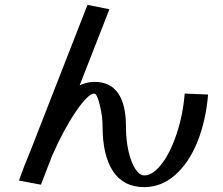

<svg xmlns="http://www.w3.org/2000/svg" viewBox="-20 -744 914 788"><path d="M834 -356 738 -360Q731 -273 705 -195Q679 -117 643 -70.5Q607 -24 572 -24Q553 -24 535.5 -50.5Q518 -77 507.5 -123Q497 -169 497 -225Q497 -314 465 -361Q433 -408 367 -408Q338 -408 307 -394L429 -706L339 -724L105 -125Q81 -68 61 -12L58 -4V-3L148 14L194 -105Q242 -214 292 -287Q342 -360 367 -360Q378 -360 389.5 -313.5Q401 -267 401 -225Q401 -106 444 -41Q487 24 572 24Q642 24 698.5 -25.5Q755 -75 790 -161.5Q825 -248 834 -356Z"/></svg>

Font: LXGW Marker Gothic
Style: Regular
Weight: 400
Version: Version 1.001